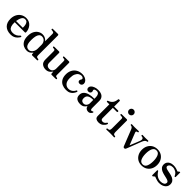

<svg xmlns="http://www.w3.org/2000/svg" viewBox="455 -2443 4172 4172"><g transform="rotate(45 2541.0 -357.0)"><path d="M283 12Q169 12 104.5 -50Q40 -112 40 -228Q40 -301 69 -359Q98 -417 151.5 -451Q205 -485 276 -485Q330 -485 370 -464Q410 -443 436 -409Q462 -375 475 -335.5Q488 -296 488 -258Q488 -242 468 -242H158Q156 -166 171.5 -123Q187 -80 218 -63Q249 -46 293 -46Q344 -46 384.5 -68Q425 -90 451 -123Q462 -136 476 -127Q490 -118 480 -103Q460 -73 434.5 -47Q409 -21 372.5 -4.5Q336 12 283 12ZM160 -281H368Q370 -329 361.5 -367Q353 -405 332.5 -427Q312 -449 274 -449Q226 -449 199 -403.5Q172 -358 160 -281Z M777 12Q722 12 674.5 -12Q627 -36 597.5 -88.5Q568 -141 568 -227Q568 -315 598.5 -372Q629 -429 676.5 -457Q724 -485 774 -485Q814 -485 841.5 -473.5Q869 -462 888 -446.5Q907 -431 918 -417V-637Q918 -660 911 -670.5Q904 -681 885 -685Q878 -687 865 -688.5Q852 -690 845 -691Q831 -692 831 -707Q831 -724 846 -724Q849 -724 870.5 -724.5Q892 -725 920.5 -725Q949 -725 972 -725.5Q995 -726 1001 -726Q1026 -726 1026 -700V-102Q1026 -73 1031 -59.5Q1036 -46 1056 -41Q1063 -40 1072 -38.5Q1081 -37 1087 -35Q1101 -32 1101 -19Q1101 -4 1086 -2Q1083 -2 1063 -1.5Q1043 -1 1017 -1Q991 -1 969.5 -0.5Q948 0 942 0Q917 0 917 -24V-63Q915 -63 906 -53Q897 -43 881 -27.5Q865 -12 839.5 0Q814 12 777 12ZM800 -30Q827 -30 854 -49Q881 -68 899.5 -103.5Q918 -139 918 -188V-310Q918 -344 904 -374Q890 -404 864 -423.5Q838 -443 800 -443Q756 -443 731 -415Q706 -387 695.5 -337Q685 -287 685 -220Q685 -157 695.5 -119Q706 -81 723.5 -62Q741 -43 761 -36.5Q781 -30 800 -30Z M1362 12Q1292 12 1247.5 -24Q1203 -60 1203 -139V-386Q1203 -409 1198.5 -420Q1194 -431 1179 -434Q1171 -436 1159.5 -437Q1148 -438 1140 -439Q1126 -442 1126 -456Q1126 -472 1141 -472Q1144 -472 1164.5 -472.5Q1185 -473 1211 -473Q1237 -473 1258.5 -473.5Q1280 -474 1286 -474Q1311 -474 1311 -448V-155Q1311 -103 1337 -79Q1363 -55 1405 -55Q1458 -55 1483.5 -88.5Q1509 -122 1509 -168V-386Q1509 -409 1504.5 -420Q1500 -431 1485 -434Q1477 -436 1465.5 -437Q1454 -438 1446 -439Q1432 -442 1432 -456Q1432 -472 1447 -472Q1450 -472 1470.5 -472.5Q1491 -473 1517 -473Q1543 -473 1564.5 -473.5Q1586 -474 1592 -474Q1617 -474 1617 -448V-87Q1617 -59 1622.5 -51Q1628 -43 1641 -40Q1648 -39 1653.5 -37.5Q1659 -36 1664 -34Q1679 -33 1679 -18Q1679 -2 1663 -2Q1660 -2 1643 -1.5Q1626 -1 1603.5 -1Q1581 -1 1562.5 -0.5Q1544 0 1538 0Q1514 0 1513 -23Q1513 -31 1512 -49.5Q1511 -68 1509 -76Q1507 -75 1498 -61.5Q1489 -48 1472 -31Q1455 -14 1428 -1Q1401 12 1362 12Z M1984 12Q1919 12 1864.5 -12Q1810 -36 1777 -89.5Q1744 -143 1744 -229Q1744 -301 1774 -359Q1804 -417 1861 -451Q1918 -485 1999 -485Q2043 -485 2081 -468.5Q2119 -452 2143 -424Q2167 -396 2167 -359Q2167 -331 2148.5 -311.5Q2130 -292 2101 -292Q2072 -292 2057.5 -306.5Q2043 -321 2044 -344Q2045 -358 2050.5 -366.5Q2056 -375 2062 -385Q2068 -395 2068 -410Q2068 -421 2052 -434Q2036 -447 2006 -447Q1974 -447 1940.5 -426.5Q1907 -406 1884.5 -358.5Q1862 -311 1862 -229Q1862 -135 1903 -89Q1944 -43 2005 -43Q2045 -43 2074.5 -58Q2104 -73 2124.5 -95.5Q2145 -118 2154 -140Q2161 -156 2177 -149Q2193 -143 2186 -126Q2175 -97 2152.5 -65Q2130 -33 2090 -10.5Q2050 12 1984 12Z M2416 12Q2351 12 2308.5 -18Q2266 -48 2266 -118Q2266 -177 2302.5 -215.5Q2339 -254 2405 -272.5Q2471 -291 2559 -290V-329Q2559 -383 2540 -414.5Q2521 -446 2479 -446Q2440 -446 2420 -431.5Q2400 -417 2410 -394Q2426 -360 2409 -333.5Q2392 -307 2351 -307Q2326 -307 2309 -323.5Q2292 -340 2292 -370Q2292 -400 2317 -426Q2342 -452 2385.5 -468.5Q2429 -485 2484 -485Q2575 -485 2621 -445Q2667 -405 2667 -335V-123Q2667 -83 2675.5 -71.5Q2684 -60 2697 -60Q2707 -60 2714.5 -63.5Q2722 -67 2726 -71Q2737 -82 2748 -70Q2753 -65 2752 -59Q2751 -53 2747 -47Q2733 -24 2712.5 -8.5Q2692 7 2663 7Q2626 7 2600.5 -12Q2575 -31 2565 -71Q2547 -38 2513.5 -13Q2480 12 2416 12ZM2466 -48Q2495 -48 2516 -64.5Q2537 -81 2548 -104Q2559 -127 2559 -148V-255Q2480 -257 2432 -230Q2384 -203 2384 -135Q2384 -96 2399 -77.5Q2414 -59 2433.5 -53.5Q2453 -48 2466 -48Z M2981 12Q2938 12 2906 -8Q2874 -28 2874 -83V-434H2804Q2788 -434 2788 -450V-453Q2788 -460 2792.5 -463.5Q2797 -467 2804 -469Q2862 -489 2893.5 -529.5Q2925 -570 2933 -643Q2933 -659 2949 -659H2966Q2972 -659 2977 -654.5Q2982 -650 2982 -643V-473H3104Q3120 -473 3120 -458V-450Q3120 -434 3104 -434H2982V-118Q2982 -63 3039 -63Q3066 -63 3087.5 -79Q3109 -95 3120 -116Q3128 -131 3145 -121Q3152 -117 3152 -111Q3152 -105 3149 -97Q3132 -54 3090.5 -21Q3049 12 2981 12Z M3221 0Q3205 0 3205 -16Q3205 -33 3221 -33Q3259 -33 3272 -49Q3285 -65 3285 -101V-385Q3285 -413 3279.5 -422.5Q3274 -432 3260 -433Q3253 -434 3236.5 -435.5Q3220 -437 3213 -438Q3199 -441 3199 -455Q3199 -471 3214 -471Q3217 -471 3239 -471.5Q3261 -472 3288.5 -472Q3316 -472 3339 -472.5Q3362 -473 3368 -473Q3393 -473 3393 -450V-101Q3393 -65 3405 -49Q3417 -33 3449 -33Q3464 -33 3464 -16Q3464 0 3449 0Q3442 0 3422 -1Q3402 -2 3379 -2.5Q3356 -3 3338 -3Q3321 -3 3296 -2.5Q3271 -2 3249.5 -1Q3228 0 3221 0ZM3331 -582Q3301 -582 3280 -603Q3259 -624 3259 -654Q3259 -684 3280 -705Q3301 -726 3331 -726Q3361 -726 3382 -705Q3403 -684 3403 -654Q3403 -624 3382 -603Q3361 -582 3331 -582Z M3777 12Q3761 12 3753.5 5.5Q3746 -1 3742 -11Q3740 -18 3729 -45Q3718 -72 3702.5 -111Q3687 -150 3670 -193Q3653 -236 3637.5 -275.5Q3622 -315 3610.5 -344Q3599 -373 3595 -383Q3572 -441 3529 -441Q3514 -441 3514 -458Q3514 -474 3529 -474Q3540 -474 3565 -472.5Q3590 -471 3616 -471Q3634 -471 3659 -472Q3684 -473 3706 -473.5Q3728 -474 3735 -474Q3751 -474 3751 -458Q3751 -441 3735 -441Q3716 -441 3706.5 -430Q3697 -419 3701 -405Q3704 -397 3715.5 -366.5Q3727 -336 3743 -295.5Q3759 -255 3775 -215Q3791 -175 3802 -147Q3813 -119 3815 -114Q3817 -119 3826 -142.5Q3835 -166 3848.5 -198.5Q3862 -231 3875.5 -264.5Q3889 -298 3899 -324Q3909 -350 3912 -358Q3924 -396 3909 -418.5Q3894 -441 3859 -441Q3844 -441 3844 -458Q3844 -474 3859 -474Q3870 -474 3892 -472.5Q3914 -471 3940 -471Q3966 -471 3990.5 -472.5Q4015 -474 4026 -474Q4041 -474 4041 -458Q4041 -441 4026 -441Q3976 -441 3941 -345Q3939 -340 3930 -316Q3921 -292 3907.5 -257Q3894 -222 3879 -183Q3864 -144 3850 -108Q3836 -72 3825.5 -45.5Q3815 -19 3811 -10Q3807 0 3799.5 6Q3792 12 3777 12Z M4307 12Q4235 12 4182 -20.5Q4129 -53 4100 -109Q4071 -165 4071 -237Q4071 -309 4100 -365Q4129 -421 4182 -453Q4235 -485 4307 -485Q4379 -485 4431.5 -453Q4484 -421 4513 -365Q4542 -309 4542 -237Q4542 -165 4513 -109Q4484 -53 4431.5 -20.5Q4379 12 4307 12ZM4307 -22Q4369 -22 4396.5 -81.5Q4424 -141 4424 -237Q4424 -332 4396.5 -391.5Q4369 -451 4307 -451Q4245 -451 4217 -391.5Q4189 -332 4189 -237Q4189 -141 4217 -81.5Q4245 -22 4307 -22Z M4847 12Q4817 12 4786 4.5Q4755 -3 4729.5 -12.5Q4704 -22 4691 -28Q4677 -21 4669 -14Q4661 -7 4653 1Q4643 11 4632.5 7Q4622 3 4622 -11V-150Q4622 -163 4633.5 -165Q4645 -167 4651 -157Q4726 -34 4849 -34Q4897 -34 4930.5 -54Q4964 -74 4964 -113Q4964 -139 4940 -153Q4916 -167 4878 -175.5Q4840 -184 4798 -194Q4756 -204 4718 -221Q4680 -238 4656 -268.5Q4632 -299 4632 -350Q4632 -384 4650.5 -415Q4669 -446 4707 -465.5Q4745 -485 4803 -485Q4847 -485 4889 -472.5Q4931 -460 4953 -449Q4959 -454 4968.5 -462Q4978 -470 4986 -476Q4995 -482 5002.5 -480.5Q5010 -479 5010 -466V-341Q5010 -328 4998 -325.5Q4986 -323 4981 -333Q4956 -392 4910 -418Q4864 -444 4818 -444Q4766 -444 4739 -421.5Q4712 -399 4712 -370Q4712 -346 4736 -333.5Q4760 -321 4797.5 -313.5Q4835 -306 4877 -297.5Q4919 -289 4956.5 -272Q4994 -255 5018 -223.5Q5042 -192 5042 -139Q5042 -97 5018 -62.5Q4994 -28 4950 -8Q4906 12 4847 12Z"/></g></svg>

Font: Zen Antique
Style: Regular
Weight: 400
Designer: Yoshimichi Ohira
Foundry: Positype
Version: Version 1.001